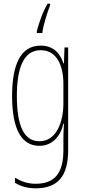

<svg xmlns="http://www.w3.org/2000/svg" viewBox="-20 -786 462 1048"><path d="M253 -756V-766H240C213 -721 193 -662 181 -616V-606H211C215 -646 239 -720 253 -756ZM202 -537C92 -537 46 -433 46 -262C46 -76 100 10 195 10C266 10 311 -43 326 -111H329C326 -70 326 -43 326 -12V35C326 163 275 217 175 217C130 217 98 205 62 184V212C95 232 132 242 175 242C297 242 352 173 352 35V-527H332L329 -440H326C311 -489 276 -537 202 -537ZM202 -512C291 -512 326 -426 326 -329V-221C326 -126 291 -15 195 -15C114 -15 72 -93 72 -262C72 -411 107 -512 202 -512Z"/></svg>

Font: Noto Sans Khmer UI ExtraCondensed Thin
Style: Regular
Weight: 100
Width: 2
Designer: Danh Hong and the Monotype Design Team
Foundry: Monotype Imaging Inc.
Version: Version 2.002